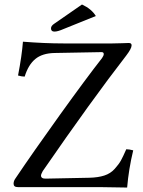

<svg xmlns="http://www.w3.org/2000/svg" viewBox="-20 -840 644 862"><path d="M550.8 2Q451.2 0 424.3 0H60.1Q41 0 41 -15.1Q41 -27.3 48.8 -38.1Q128.9 -157.2 248.5 -323.7Q368.2 -490.2 438 -579.1Q445.8 -590.3 445.8 -597.2Q445.8 -606 436 -606L225.1 -602.1Q169.9 -601.1 138.4 -575Q106.9 -548.8 90.8 -496.1Q77.6 -496.1 61 -501Q78.1 -589.8 83 -652.8Q182.1 -645 264.2 -645H484.9Q502 -645 528.1 -646Q554.2 -647 558.1 -647Q571.3 -647 570.8 -636.2Q570.8 -622.1 546.9 -590.8Q391.1 -389.6 171.9 -71.8Q164.1 -57.6 164.1 -51.8Q164.1 -36.6 189 -38.1L381.8 -42Q420.9 -43 448.5 -52Q476.1 -61 494.6 -81.5Q513.2 -102.1 522.7 -119.1Q532.2 -136.2 546.9 -169.9Q560.1 -169.9 578.1 -165Q557.6 -80.1 550.8 2ZM348.1 -819.8Q391.1 -799.8 410.2 -768.1L266.1 -710Q238.3 -697.8 224.1 -698.2Q209 -698.2 209 -712.9Q209 -724.1 224.1 -733.9Z"/></svg>

Font: Linux Libertine O
Style: Regular
Weight: 400
Designer: Philipp H. Poll
Foundry: Philipp H. Poll
Version: Version 5.3.0